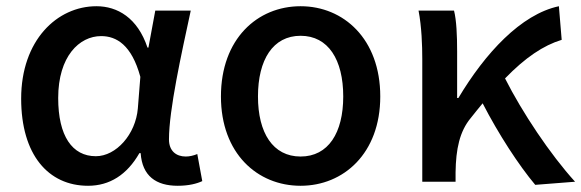

<svg xmlns="http://www.w3.org/2000/svg" viewBox="-20 -584 1868 617"><path d="M263 13C332 13 388 -22 428 -92H432C437 -18 482 13 551 13C587 13 613 6 630 -2L614 -89C602 -84 589 -81 577 -81C546 -81 523 -99 523 -136C523 -231 563 -411 593 -550H479L457 -431H454C422 -527 357 -564 290 -564C163 -564 48 -454 48 -267C48 -87 135 13 263 13ZM288 -82C212 -82 167 -147 167 -269C167 -403 235 -468 305 -468C354 -468 403 -440 431 -337L423 -236C416 -152 353 -82 288 -82Z M946 13C1084 13 1202 -91 1202 -274C1202 -459 1084 -564 946 -564C807 -564 690 -459 690 -274C690 -91 807 13 946 13ZM946 -81C857 -81 809 -157 809 -274C809 -392 857 -469 946 -469C1035 -469 1083 -392 1083 -274C1083 -157 1035 -81 946 -81Z M1828 0C1748 -88 1658 -223 1603 -332C1668 -399 1726 -438 1785 -456L1776 -564C1654 -538 1539 -413 1453 -269H1449V-419C1449 -469 1447 -519 1439 -550H1325C1335 -498 1337 -438 1337 -394V0H1444V-30C1445 -105 1457 -162 1493 -205C1506 -222 1519 -237 1531 -252C1582 -153 1647 -53 1700 10Z"/></svg>

Font: Noto Sans CJK KR Medium
Style: Regular
Weight: 500
Designer: Ryoko NISHIZUKA (kana & ideographs); Paul D. Hunt (Latin, Greek & Cyrillic); Wenlong ZHANG (bopomofo); Sandoll Communica
Foundry: Adobe Systems Incorporated
Version: Version 1.004;PS 1.004;hotconv 1.0.82;makeotf.lib2.5.63406